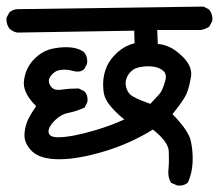

<svg xmlns="http://www.w3.org/2000/svg" viewBox="-27 -584 666 584"><path d="M83 -261.2Q45.4 -297.9 45.4 -331.5Q45.4 -334.5 45.9 -337.4Q49.8 -377 78.1 -405.3Q101.1 -428.2 128.9 -435.1Q152.3 -440.4 173.3 -440.4Q208.5 -440.4 228 -425.8Q238.3 -414.6 238.3 -399.4Q238.3 -391.6 237.3 -389.2L229 -373.5Q220.7 -366.2 208.5 -366.2Q202.1 -366.2 191.7 -369.1Q181.2 -372.1 168.5 -372.1Q162.6 -372.1 156.7 -371.1Q139.6 -369.1 127.9 -353.5Q121.6 -345.7 121.6 -338.4Q121.6 -331.1 126 -323.7Q133.8 -310.5 150.4 -310.5Q153.8 -310.5 162.6 -311.5Q184.1 -314.9 210.9 -314.9H212.4L230 -306.2L230.5 -305.2Q239.3 -295.9 239.3 -281.2Q239.3 -274.9 238.3 -272.9L230.5 -256.8Q205.6 -245.6 181.2 -240.7Q158.2 -236.3 138.7 -216.8Q120.6 -198.2 120.6 -184.6Q120.6 -170.4 137.7 -167.5Q144 -166.5 149.9 -166.5Q190.4 -166.5 263.2 -188Q308.1 -201.2 351.1 -220.7Q333 -234.9 315.9 -253.4Q294.9 -275.9 290 -295.4Q286.6 -310.1 286.6 -327.1Q286.6 -357.4 298.8 -383.8Q309.1 -405.8 330.8 -425.3Q352.5 -444.8 382.3 -452.6L381.3 -490.7L25.9 -484.9Q12.2 -487.3 2 -496.6Q-7.3 -508.8 -7.3 -524.9Q-7.3 -526.9 -7.3 -529.8L1.5 -546.4L2.4 -546.9Q12.7 -556.2 28.8 -556.2Q30.8 -556.2 32.2 -556.2L592.3 -564L608.9 -555.2Q619.1 -542 619.1 -526.9Q619.1 -523.9 618.7 -520L609.4 -502.9Q597.7 -495.1 583.5 -492.7H451.2L453.1 -450.2Q489.7 -447.8 522.9 -417Q554.7 -388.7 554.7 -358.9Q554.7 -354 553.7 -349.1Q548.3 -316.9 539.8 -297.6Q531.2 -278.3 497.6 -236.8Q546.4 -187 553.2 -155.8Q559.1 -129.9 559.1 -102.5Q559.1 -60.1 544.4 -28.8L543.5 -27.8Q533.2 -19.5 518.6 -19.5Q512.2 -19.5 510.7 -20.5L493.7 -27.8L492.7 -29.3Q484.9 -41.5 484.9 -60.1Q484.9 -64.9 485.8 -73.7Q486.8 -85 486.8 -99.1Q486.8 -113.3 486.3 -124.5Q484.9 -152.8 438 -189.9Q368.7 -147 290 -123.5Q210 -99.6 153.1 -99.6Q96.2 -99.6 70.8 -123.5Q47.4 -146.5 47.4 -172.4Q47.4 -181.6 49.3 -191.9Q53.2 -210.4 60.5 -224.6Q70.3 -243.2 83 -261.2ZM477.5 -350.1Q477.5 -360.8 471.2 -367.2Q456.5 -380.4 434.6 -381.8Q429.2 -382.3 425.8 -382.3Q422.4 -382.3 418 -382.3Q407.2 -381.8 394 -378.9Q376.5 -375 364.7 -358.9Q355 -344.7 355 -330.6Q355 -328.1 355.5 -325.2Q357.9 -307.6 368.7 -296.9Q379.4 -286.1 430.2 -268.1L459 -299.3Q466.8 -308.6 474.6 -334.5Q477.5 -343.3 477.5 -350.1Z"/></svg>

Font: Bakudai
Style: Medium
Weight: 500
Version: Version 1.48